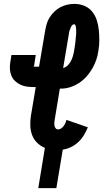

<svg xmlns="http://www.w3.org/2000/svg" viewBox="-20 -763 540 988"><path d="M177 205 211 -2Q189 -11 171.5 -28Q154 -45 145.5 -67.5Q137 -90 136 -115.5Q135 -141 139 -167L164 -315H153Q135 -315 117.5 -317.5Q100 -320 84.5 -327.5Q69 -335 57 -346.5Q45 -358 38.5 -374Q32 -390 31 -407.5Q30 -425 33 -443L39 -480H164L155 -422Q155 -422 153 -422Q152 -421 152 -421Q152 -420 152 -420Q152 -420 153 -420H181L212 -603Q215 -621 220 -639Q225 -657 235.5 -673.5Q246 -690 260 -703.5Q274 -717 291 -726Q308 -735 326.5 -739Q345 -743 363 -743Q390 -743 414 -733Q438 -723 454 -703.5Q470 -684 478 -659Q486 -634 488.5 -608Q491 -582 491 -555Q491 -528 486 -500Q483 -477 475 -454Q467 -431 454.5 -409.5Q442 -388 425 -369Q408 -350 386.5 -336Q365 -322 341.5 -314.5Q318 -307 295 -307H288L262 -150Q260 -141 259.5 -133Q259 -125 260 -117.5Q261 -110 266 -103.5Q271 -97 279 -97Q287 -97 294.5 -102Q302 -107 307.5 -114.5Q313 -122 316.5 -130Q320 -138 322 -146L432 -108Q424 -88 412 -68Q400 -48 383 -32Q366 -16 345 -6Q324 4 303 7L270 205ZM305 -413Q320 -417 331 -429Q342 -441 348 -455Q354 -469 357.5 -483Q361 -497 363 -512Q364 -518 365 -525Q366 -532 367 -538.5Q368 -545 368.5 -551.5Q369 -558 369.5 -564.5Q370 -571 371 -578Q372 -585 372 -591.5Q372 -598 372 -604.5Q372 -611 371.5 -617.5Q371 -624 369 -631Q367 -638 361 -638Q356 -638 352 -634Q348 -630 346 -625.5Q344 -621 342 -616Q340 -611 338 -606Q336 -601 335.5 -596Q335 -591 334 -586Z"/></svg>

Font: Iosevka Curly Extrabold
Style: Italic
Weight: 800
Italic angle: -9°
Monospace: yes
Designer: Belleve Invis
Foundry: Belleve Invis
Version: Version 22.1.2; ttfautohint (v1.8.4)